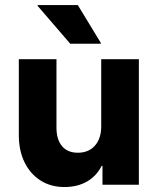

<svg xmlns="http://www.w3.org/2000/svg" viewBox="-20 -736 632 765"><path d="M236.7 9.2Q182.5 9.2 141.7 -16.7Q100.8 -42.5 77.9 -89.2Q55 -135.8 55 -197.5V-500H205V-227.5Q205 -180 227.1 -153.8Q249.2 -127.5 290 -127.5Q333.3 -127.5 358.3 -155.8Q383.3 -184.2 383.3 -232.5V-500H533.3V0H388.3V-75H385Q364.2 -34.2 326.2 -12.5Q288.3 9.2 236.7 9.2ZM260 -561.7 130 -712.5V-715.8H290L381.7 -565V-561.7Z"/></svg>

Font: Funnel Sans Light ExtraBold
Style: Regular
Weight: 800
Version: Version 1.000